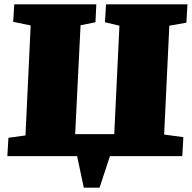

<svg xmlns="http://www.w3.org/2000/svg" viewBox="-20 -723 889 889"><path d="M368 146 337 0H14L19 -85L98 -96L122 -605L41 -622L46 -703H426L422 -620L353 -606L328 -102H509L533 -604L466 -620L471 -703H848L843 -618L764 -604L740 -100L829 -88L824 0H489L441 146Z"/></svg>

Font: Literata 18pt Black
Style: Italic
Weight: 900
Italic angle: -2°
Designer: Latin by Veronika Burian and Jose Scaglione. Greek by Irene Vlachou. Cyrillic by Vera Evstafieva
Foundry: TypeTogether
Version: Version 3.103;gftools[0.9.29]